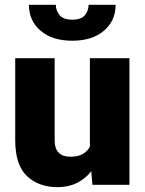

<svg xmlns="http://www.w3.org/2000/svg" viewBox="-20 -771 604 801"><path d="M365.7 0 360.8 -56.6Q336.4 -25.4 301 -7.8Q265.6 9.8 220.2 9.8Q142.1 9.8 92.8 -36.1Q43.5 -82 43.5 -186.5V-528.3H208V-185.5Q208 -117.2 274.4 -117.2Q305.2 -117.2 324.7 -128.2Q344.2 -139.2 355 -158.7V-528.3H520V0ZM349.6 -751H462.4Q462.4 -684.6 413.6 -642.8Q364.7 -601.1 281.7 -601.1Q198.2 -601.1 149.4 -642.8Q100.6 -684.6 100.6 -751H212.9Q212.9 -727.1 228.5 -708Q244.1 -689 281.7 -689Q319.3 -689 334.5 -708Q349.6 -727.1 349.6 -751Z"/></svg>

Font: Vazirmatn RD UI Black
Style: Regular
Weight: 900
Designer: Saber Rastikerdar
Foundry: Saber Rastikerdar
Version: Version 33.003